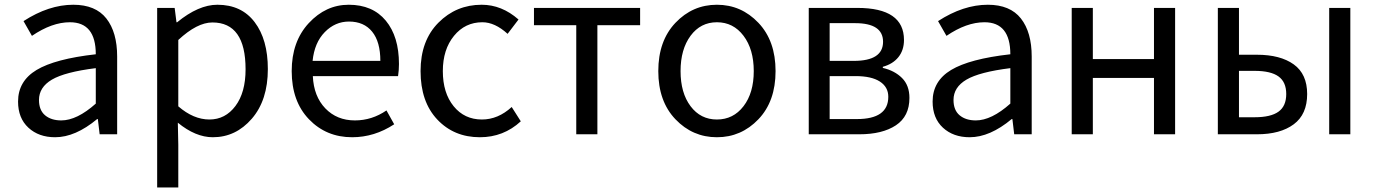

<svg xmlns="http://www.w3.org/2000/svg" viewBox="-20 -577 5914 825"><path d="M216.8 12.7Q146.5 12.7 102.1 -28.3Q57.6 -69.3 57.6 -140.6Q57.6 -228.5 137.2 -276.4Q216.8 -324.2 391.6 -343.8Q391.6 -481.4 280.3 -481.4Q203.1 -481.4 117.2 -422.9L81.1 -486.3Q189.5 -556.6 294.9 -556.6Q390.6 -556.6 437 -497.6Q483.4 -438.5 483.4 -334V0H408.2L400.4 -65.4H397.5Q303.7 12.7 216.8 12.7ZM243.2 -59.6Q310.5 -59.6 391.6 -131.8V-284.2Q258.8 -267.6 203.1 -234.9Q147.5 -202.1 147.5 -147.5Q147.5 -103.5 173.8 -81.5Q200.2 -59.6 243.2 -59.6Z M655.3 228.5V-543H730.5L738.3 -481.4H741.2Q833 -556.6 914.1 -556.6Q1017.6 -556.6 1074.2 -481.9Q1130.9 -407.2 1130.9 -280.3Q1130.9 -146.5 1062 -66.9Q993.2 12.7 894.5 12.7Q820.3 12.7 744.1 -49.8L746.1 44.9V228.5ZM1035.2 -279.3Q1035.2 -480.5 892.6 -480.5Q827.1 -480.5 746.1 -405.3V-120.1Q811.5 -63.5 879.9 -63.5Q948.2 -63.5 991.7 -121.6Q1035.2 -179.7 1035.2 -279.3Z M1493.2 12.7Q1381.8 12.7 1307.6 -64.5Q1233.4 -141.6 1233.4 -271.5Q1233.4 -398.4 1306.6 -477.5Q1379.9 -556.6 1478.5 -556.6Q1581.1 -556.6 1637.7 -488.3Q1694.3 -419.9 1694.3 -301.8Q1694.3 -275.4 1690.4 -250H1324.2Q1328.1 -163.1 1377.9 -111.3Q1427.7 -59.6 1504.9 -59.6Q1578.1 -59.6 1640.6 -102.5L1673.8 -43Q1588.9 12.7 1493.2 12.7ZM1323.2 -315.4H1614.3Q1614.3 -397.5 1579.1 -440.9Q1543.9 -484.4 1479.5 -484.4Q1419.9 -484.4 1375.5 -439Q1331.1 -393.6 1323.2 -315.4Z M2042 12.7Q1930.7 12.7 1858.9 -63.5Q1787.1 -139.6 1787.1 -271.5Q1787.1 -402.3 1863.8 -479.5Q1940.4 -556.6 2049.8 -556.6Q2135.7 -556.6 2208 -493.2L2161.1 -431.6Q2106.4 -481.4 2052.7 -481.4Q1978.5 -481.4 1930.7 -422.9Q1882.8 -364.3 1882.8 -271.5Q1882.8 -177.7 1929.2 -120.6Q1975.6 -63.5 2050.8 -63.5Q2120.1 -63.5 2178.7 -117.2L2217.8 -55.7Q2143.6 12.7 2042 12.7Z M2456.1 0V-468.8H2274.4V-543H2730.5V-468.8H2546.9V0Z M3238.8 -64.5Q3165 12.7 3060.5 12.7Q2956.1 12.7 2882.3 -64.5Q2808.6 -141.6 2808.6 -271.5Q2808.6 -401.4 2882.3 -479Q2956.1 -556.6 3060.5 -556.6Q3165 -556.6 3238.8 -479Q3312.5 -401.4 3312.5 -271.5Q3312.5 -141.6 3238.8 -64.5ZM2947.3 -120.6Q2990.2 -63.5 3060.5 -63.5Q3130.9 -63.5 3174.8 -120.6Q3218.8 -177.7 3218.8 -271.5Q3218.8 -365.2 3174.8 -423.3Q3130.9 -481.4 3060.5 -481.4Q2990.2 -481.4 2947.3 -423.3Q2904.3 -365.2 2904.3 -271.5Q2904.3 -177.7 2947.3 -120.6Z M3455.1 0V-543H3664.1Q3864.3 -543 3864.3 -405.3Q3864.3 -361.3 3840.3 -331.5Q3816.4 -301.8 3773.4 -290V-285.2Q3824.2 -273.4 3856 -241.7Q3887.7 -210 3887.7 -156.2Q3887.7 -77.1 3829.6 -38.6Q3771.5 0 3671.9 0ZM3544.9 -315.4H3648.4Q3774.4 -315.4 3774.4 -397.5Q3774.4 -477.5 3654.3 -477.5H3544.9ZM3544.9 -65.4H3662.1Q3796.9 -65.4 3796.9 -161.1Q3796.9 -203.1 3760.7 -226.6Q3724.6 -250 3656.2 -250H3544.9Z M4146.5 12.7Q4076.2 12.7 4031.7 -28.3Q3987.3 -69.3 3987.3 -140.6Q3987.3 -228.5 4066.9 -276.4Q4146.5 -324.2 4321.3 -343.8Q4321.3 -481.4 4210 -481.4Q4132.8 -481.4 4046.9 -422.9L4010.7 -486.3Q4119.1 -556.6 4224.6 -556.6Q4320.3 -556.6 4366.7 -497.6Q4413.1 -438.5 4413.1 -334V0H4337.9L4330.1 -65.4H4327.1Q4233.4 12.7 4146.5 12.7ZM4172.9 -59.6Q4240.2 -59.6 4321.3 -131.8V-284.2Q4188.5 -267.6 4132.8 -234.9Q4077.1 -202.1 4077.1 -147.5Q4077.1 -103.5 4103.5 -81.5Q4129.9 -59.6 4172.9 -59.6Z M4585 0V-543H4675.8V-323.2H4938.5V-543H5029.3V0H4938.5V-242.2H4675.8V0Z M5212.9 0V-543H5303.7V-341.8H5380.9Q5481.4 -341.8 5539.1 -300.3Q5596.7 -258.8 5596.7 -172.9Q5596.7 -85.9 5539.1 -43Q5481.4 0 5380.9 0ZM5303.7 -73.2H5371.1Q5440.4 -73.2 5473.6 -97.2Q5506.8 -121.1 5506.8 -172.9Q5506.8 -224.6 5473.6 -248.5Q5440.4 -272.5 5371.1 -272.5H5303.7ZM5691.4 0V-543H5782.2V0Z"/></svg>

Font: irohakakuC Regular
Style: Regular
Weight: 400
Designer: [Source Han Sans]
Ryoko NISHIZUKA Ë•øÂ°öÊ∂ºÂ≠ê (kana & ideographs); Paul D. Hunt (Latin, Greek & Cyrillic); Wenlong ZHAN
Version: Version 1.001.20160904